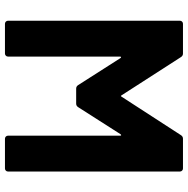

<svg xmlns="http://www.w3.org/2000/svg" viewBox="-12 -728 740 755"><g transform="rotate(90 357.5 -350.0)"><path d="M525 -700H642Q647 -700 650.5 -696.5Q654 -693 654 -688V-12Q654 -7 650.5 -3.5Q647 0 642 0H525Q520 0 516.5 -3.5Q513 -7 513 -12V-453Q513 -457 511 -457Q509 -457 507 -454L401 -288Q396 -280 387 -280H328Q319 -280 314 -288L208 -454Q206 -457 204 -456.5Q202 -456 202 -452V-12Q202 -7 198.5 -3.5Q195 0 190 0H73Q68 0 64.5 -3.5Q61 -7 61 -12V-688Q61 -693 64.5 -696.5Q68 -700 73 -700H190Q199 -700 204 -692L354 -459Q357 -453 360 -459L511 -692Q516 -700 525 -700Z"/></g></svg>

Font: UMi
Style: Bold
Weight: 700
Designer: Peter Middis
Foundry: We Are UMi
Version: Version 1.0